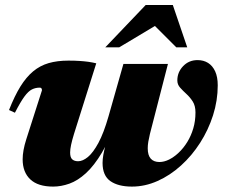

<svg xmlns="http://www.w3.org/2000/svg" viewBox="-20 -710 873 746"><path d="M459.5 -461.5H632.5L562.5 -189.5Q558.5 -173 556.2 -159.2Q554 -145.5 554 -134Q554 -106.5 565.8 -93.5Q577.5 -80.5 599.5 -80.5Q617.5 -80.5 636.8 -90Q656 -99.5 674.5 -117Q693 -134.5 707.8 -158.5Q722.5 -182.5 731 -211.2Q739.5 -240 739.5 -273Q739.5 -299 728.8 -315.8Q718 -332.5 704.2 -345Q690.5 -357.5 679.8 -369.5Q669 -381.5 669 -397.5Q669 -429.5 691.5 -453Q714 -476.5 747.5 -476.5Q771 -476.5 788.5 -465.5Q806 -454.5 816 -432.8Q826 -411 826 -378.5Q826 -319.5 807.8 -262.2Q789.5 -205 757.5 -155Q725.5 -105 683.2 -66.8Q641 -28.5 592.2 -6.8Q543.5 15 492.5 15Q439.5 15 409 -6.2Q378.5 -27.5 378.5 -77Q378.5 -91.5 381.5 -108.5Q384.5 -125.5 390 -146L421 -252.5L434 -248.5Q407 -169 376.5 -117.8Q346 -66.5 314 -37.2Q282 -8 249.8 3.5Q217.5 15 186.5 15Q127.5 15 97.8 -13Q68 -41 68 -91Q68 -124.5 82 -168.5L143 -359Q143 -363.5 141.2 -366.5Q139.5 -369.5 134.5 -369.5Q118 -369.5 104 -362.5Q90 -355.5 74.8 -334.8Q59.5 -314 38 -272L15 -282.5Q36.5 -337 59.2 -373.8Q82 -410.5 108.8 -432.8Q135.5 -455 169 -464.8Q202.5 -474.5 246 -474.5Q270.5 -474.5 289.2 -473.2Q308 -472 323.8 -469.8Q339.5 -467.5 354 -464L267.5 -189.5Q260 -165 256.2 -147.2Q252.5 -129.5 252.5 -117.5Q252.5 -98 260.8 -90.8Q269 -83.5 283.5 -83.5Q301.5 -83.5 321.8 -100.2Q342 -117 362.5 -155Q383 -193 401.5 -257.5ZM389 -526 546 -690.5H651.5L707.5 -526H665L559.5 -631.5H619.5L443 -526Z"/></svg>

Font: Newsreader 36pt ExtraBold
Style: Italic
Weight: 800
Italic angle: -17°
Designer: Hugues Gentile
Foundry: Production Type
Version: Version 1.003